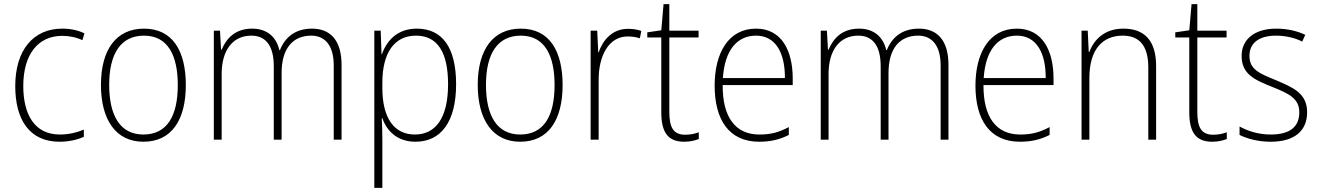

<svg xmlns="http://www.w3.org/2000/svg" viewBox="-20 -729 6407 932"><path d="M269 -41C315 -41 357 -51 387 -65V-100C352 -85 312 -76 271 -76C146 -76 93 -175 93 -312C93 -464 164 -555 282 -555C314 -555 348 -549 380 -534L390 -567C359 -582 324 -590 282 -590C141 -590 54 -485 54 -311C54 -147 124 -41 269 -41Z M882 -316C882 -479 820 -590 679 -590C545 -590 470 -489 470 -317C470 -148 542 -41 676 -41C814 -41 882 -148 882 -316ZM510 -317C510 -468 566 -556 679 -556C797 -556 843 -457 843 -316C843 -166 791 -76 676 -76C563 -76 510 -168 510 -317Z M1495 -590C1414 -590 1364 -549 1339 -486H1336C1321 -550 1276 -590 1204 -590C1118 -590 1077 -538 1056 -488H1053L1048 -580H1018V-51H1056V-370C1056 -487 1111 -556 1200 -556C1264 -556 1309 -515 1309 -407V-51H1347V-375C1347 -496 1403 -556 1491 -556C1554 -556 1600 -513 1600 -411V-51H1638V-414C1638 -535 1582 -590 1495 -590Z M2003 -590C1908 -590 1857 -531 1834 -466H1832L1828 -580H1797V183H1836V-52C1836 -87 1835 -124 1833 -155H1836C1857 -95 1907 -41 1997 -41C2120 -41 2194 -137 2194 -320C2194 -499 2127 -590 2003 -590ZM1999 -556C2104 -556 2155 -475 2155 -320C2155 -154 2093 -76 1994 -76C1895 -76 1836 -153 1836 -302V-328C1836 -469 1892 -556 1999 -556Z M2711 -316C2711 -479 2649 -590 2508 -590C2374 -590 2299 -489 2299 -317C2299 -148 2371 -41 2505 -41C2643 -41 2711 -148 2711 -316ZM2339 -317C2339 -468 2395 -556 2508 -556C2626 -556 2672 -457 2672 -316C2672 -166 2620 -76 2505 -76C2392 -76 2339 -168 2339 -317Z M3028 -589C2952 -589 2906 -534 2886 -475H2884L2879 -580H2847V-51H2886V-339C2885 -457 2934 -552 3027 -552C3049 -552 3068 -549 3086 -543L3093 -579C3074 -586 3051 -589 3028 -589Z M3306 -75C3247 -75 3229 -113 3229 -186V-547H3371V-580H3229V-709H3201L3190 -582L3122 -572V-547H3190V-184C3190 -90 3220 -41 3301 -41C3331 -41 3353 -47 3372 -54V-87C3354 -80 3332 -75 3306 -75Z M3650 -590C3516 -590 3449 -472 3449 -313C3449 -150 3517 -41 3665 -41C3722 -41 3765 -52 3809 -74V-112C3757 -85 3720 -76 3666 -76C3549 -76 3487 -161 3488 -316H3828V-348C3828 -482 3775 -590 3650 -590ZM3650 -556C3747 -556 3791 -469 3790 -350H3489C3498 -486 3558 -556 3650 -556Z M4441 -590C4360 -590 4310 -549 4285 -486H4282C4267 -550 4222 -590 4150 -590C4064 -590 4023 -538 4002 -488H3999L3994 -580H3964V-51H4002V-370C4002 -487 4057 -556 4146 -556C4210 -556 4255 -515 4255 -407V-51H4293V-375C4293 -496 4349 -556 4437 -556C4500 -556 4546 -513 4546 -411V-51H4584V-414C4584 -535 4528 -590 4441 -590Z M4916 -590C4782 -590 4715 -472 4715 -313C4715 -150 4783 -41 4931 -41C4988 -41 5031 -52 5075 -74V-112C5023 -85 4986 -76 4932 -76C4815 -76 4753 -161 4754 -316H5094V-348C5094 -482 5041 -590 4916 -590ZM4916 -556C5013 -556 5057 -469 5056 -350H4755C4764 -486 4824 -556 4916 -556Z M5433 -590C5341 -590 5290 -536 5268 -477H5265L5260 -580H5230V-51H5268V-351C5268 -489 5332 -556 5430 -556C5509 -556 5554 -509 5554 -402V-51H5592V-407C5592 -533 5535 -590 5433 -590Z M5869 -75C5810 -75 5792 -113 5792 -186V-547H5934V-580H5792V-709H5764L5753 -582L5685 -572V-547H5753V-184C5753 -90 5783 -41 5864 -41C5894 -41 5916 -47 5935 -54V-87C5917 -80 5895 -75 5869 -75Z M6325 -184C6325 -278 6254 -305 6173 -340C6095 -372 6045 -391 6045 -458C6045 -522 6094 -556 6174 -556C6220 -556 6268 -545 6301 -527L6316 -560C6278 -578 6230 -590 6175 -590C6070 -590 6007 -538 6007 -458C6007 -368 6071 -341 6156 -307C6235 -275 6287 -252 6287 -184C6287 -116 6245 -76 6148 -76C6093 -76 6040 -91 5997 -115V-74C6031 -57 6084 -41 6148 -41C6265 -41 6325 -95 6325 -184Z"/></svg>

Font: Noto Sans Tamil UI SemiCondensed ExtraLight
Style: Regular
Weight: 200
Width: 4
Designer: Jelle Bosma - Monotype Design Team
Foundry: Monotype Imaging Inc.
Version: Version 2.004